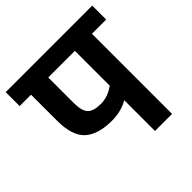

<svg xmlns="http://www.w3.org/2000/svg" viewBox="-183 -807 954 954"><g transform="rotate(-45 294.0 -330.5)"><path d="M598 -661V-563H498V0H378V-216Q328 -187 263 -187Q166 -187 118 -230.5Q70 -274 70 -382V-563H-10V-661ZM378 -318V-563H191V-382Q191 -328 211.5 -306.5Q232 -285 284 -285Q332 -285 378 -318Z"/></g></svg>

Font: Biryani
Style: Bold
Weight: 700
Designer: Dan Reynolds and Mathieu Reguer
Foundry: Dan Reynolds and Mathieu Reguer
Version: Version 1.004; ttfautohint (v1.1) -l 5 -r 5 -G 72 -x 0 -D la